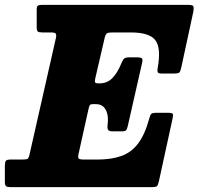

<svg xmlns="http://www.w3.org/2000/svg" viewBox="-62 -770 817 790"><path d="M302 -320.5 261.5 -138Q257.5 -121.5 261.8 -117.5Q266 -113.5 286 -113.5H338.5Q396.5 -113.5 437.5 -128.2Q478.5 -143 506.2 -179.5Q534 -216 551.5 -280.5Q555.5 -296 560 -301Q564.5 -306 584 -306H628Q646 -306 648.8 -301.2Q651.5 -296.5 648 -282L592 -25Q588 -8 583.8 -4Q579.5 0 559.5 0H-19.5Q-32.5 0 -37.2 -4Q-42 -8 -42 -22.5V-86.5Q-42 -103 -38 -108.2Q-34 -113.5 -18 -113.5H28Q47 -113.5 51.8 -116.8Q56.5 -120 60 -136.5L168 -613.5Q171 -627.5 167 -632Q163 -636.5 146.5 -636.5H113Q98 -636.5 93.5 -640.2Q89 -644 89 -659.5V-731Q89 -744.5 94.5 -747.2Q100 -750 112.5 -750H711Q731 -750 733.5 -744Q736 -738 733.5 -722L684 -493Q680.5 -477 676.5 -472.2Q672.5 -467.5 653.5 -467.5H602.5Q588 -467.5 586.5 -474Q585 -480.5 587 -491.5Q601.5 -573 577 -604.8Q552.5 -636.5 476.5 -636.5H399.5Q383 -636.5 377.5 -632.5Q372 -628.5 368.5 -613.5L330 -447.5Q327 -435 329.5 -431Q332 -427 340 -427H348.5Q379.5 -427 400.8 -449.2Q422 -471.5 436 -506.5Q441 -518.5 446.2 -526.2Q451.5 -534 468.5 -534H501Q518.5 -534 522.2 -529.5Q526 -525 522.5 -510.5L464 -252.5Q461 -239 457 -234.2Q453 -229.5 437 -229.5H401.5Q386 -229.5 382.5 -236.2Q379 -243 380.5 -254.5Q386 -292 373.8 -316.8Q361.5 -341.5 332.5 -341.5H320Q310 -341.5 307.2 -336.8Q304.5 -332 302 -320.5Z"/></svg>

Font: Besley* Narrow Heavy
Style: Italic
Weight: 800
Width: 4
Italic angle: -13°
Designer: Owen Earl
Foundry: indestructible type*
Version: Version 3.000; ttfautohint (v1.8.3)